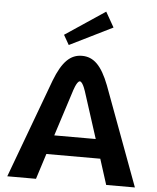

<svg xmlns="http://www.w3.org/2000/svg" viewBox="-59 -948 819 999"><g transform="rotate(5 350.0 -449.0)"><path d="M500 -819.2 455 -898.3 246.7 -759.2 275.8 -708.3ZM350 -658.3C290 -658.3 247.5 -618.3 208.3 -516.7L16.7 0H166.7L209.2 -133.3H490.8L533.3 0H683.3L491.7 -516.7C452.5 -618.3 410 -658.3 350 -658.3ZM458.3 -233.3H241.7L316.7 -466.7C316.7 -466.7 333.3 -525 350 -525C366.7 -525 383.3 -466.7 383.3 -466.7Z"/></g></svg>

Font: BoonHome
Style: Bold
Weight: 700
Designer: Sungsit Sawaiwan
Foundry: Sungsit Sawaiwan
Version: Version 0.2